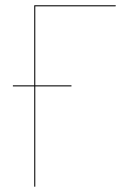

<svg xmlns="http://www.w3.org/2000/svg" viewBox="-20 -700 469 720"><path d="M413.6 -676.3H112.3V-379.9H248V-376H112.3V0H108.4V-376H28.3V-379.9H108.4V-680.2H414.1Z"/></svg>

Font: Fira Sans Compressed Four
Style: Regular
Weight: 100
Width: 1
Designer: Carrois Corporate & Edenspiekermann AG
Foundry: Carrois Corporate GbR & Edenspiekermann AG
Version: Version 4.203;PS 004.203;hotconv 1.0.88;makeotf.lib2.5.64775